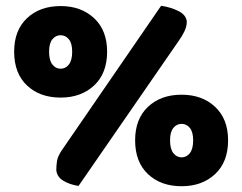

<svg xmlns="http://www.w3.org/2000/svg" viewBox="-20 -637 839 665"><path d="M538 -617Q572 -612 598.5 -598.5Q625 -585 627 -562Q627 -546 619 -529Q611 -512 598 -494L252 7Q220 2 198.5 -11.5Q177 -25 175 -48Q175 -64 177.5 -79.5Q180 -95 193 -115ZM351 -458Q351 -383 306 -341Q261 -299 190 -299Q118 -299 73.5 -341Q29 -383 29 -458Q29 -532 73.5 -574Q118 -616 190 -616Q261 -616 306 -574Q351 -532 351 -458ZM150 -458Q150 -428 161.5 -413.5Q173 -399 190 -399Q207 -399 218.5 -413.5Q230 -428 230 -458Q230 -487 218.5 -501Q207 -515 190 -515Q173 -515 161.5 -501Q150 -487 150 -458ZM770 -151Q770 -76 725 -34Q680 8 609 8Q537 8 492.5 -34Q448 -76 448 -151Q448 -225 492.5 -267Q537 -309 609 -309Q680 -309 725 -267Q770 -225 770 -151ZM569 -151Q569 -121 580.5 -106.5Q592 -92 609 -92Q626 -92 637.5 -106.5Q649 -121 649 -151Q649 -180 637.5 -194Q626 -208 609 -208Q592 -208 580.5 -194Q569 -180 569 -151Z"/></svg>

Font: Baloo Bhaijaan
Style: Regular
Weight: 400
Designer: Devika Bhansali and Ek Type
Foundry: Ek Type
Version: Version 1.443;PS 1.000;hotconv 16.6.51;makeotf.lib2.5.65220;